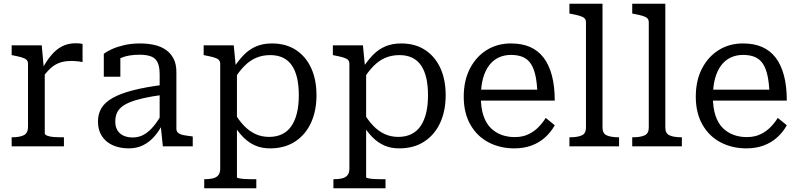

<svg xmlns="http://www.w3.org/2000/svg" viewBox="-20 -778 4248 1021"><path d="M419 -544V-448Q412 -450 402 -451Q392 -452 381.5 -453Q371 -454 361 -454Q333 -454 311 -448.5Q289 -443 270.5 -431.5Q252 -420 235.5 -402Q219 -384 200 -358V-404Q225 -451 251.5 -483Q278 -515 310 -531.5Q342 -548 382 -548Q394 -548 404.5 -547Q415 -546 419 -544ZM42 0V-48H45Q84 -48 106.5 -59Q129 -70 129 -104V-438Q129 -453 120.5 -460.5Q112 -468 95 -473Q78 -478 52 -483L42 -485V-537H202L214 -403L218 -407V-70Q218 -61 232 -56Q246 -51 265 -49.5Q284 -48 298 -48H320V0Z M848 -327V-274Q787 -266 743 -256Q699 -246 670 -234Q641 -222 624 -207Q607 -192 600 -173Q593 -154 593 -132Q593 -104 604.5 -85Q616 -66 637 -56.5Q658 -47 686 -47Q718 -47 745 -62Q772 -77 797 -107Q822 -137 846 -182L847 -123Q827 -82 800.5 -52Q774 -22 740.5 -5.5Q707 11 665 11Q617 11 580 -5.5Q543 -22 522 -54Q501 -86 501 -131Q501 -173 520 -204Q539 -235 580.5 -258Q622 -281 688 -298Q754 -315 848 -327ZM846 0 834 -116 829 -122V-383Q829 -421 819 -444Q809 -467 785.5 -477Q762 -487 722 -487Q662 -487 624 -470Q586 -453 567 -434Q567 -442 571 -450.5Q575 -459 582 -466.5Q589 -474 598.5 -479Q608 -484 620 -486V-370H532V-492Q546 -503 572.5 -515.5Q599 -528 638 -537.5Q677 -547 726 -547Q766 -547 801 -539Q836 -531 862 -513Q888 -495 903 -466Q918 -437 918 -395V-93Q918 -79 928 -71Q938 -63 956 -59.5Q974 -56 1000 -53L1005 -52V0Z M1343 223H1066V175H1069Q1094 175 1112.5 170.5Q1131 166 1141 153.5Q1151 141 1151 119V-438Q1151 -453 1142.5 -460.5Q1134 -468 1116.5 -473Q1099 -478 1073 -483L1063 -485V-537H1223L1235 -413L1240 -407V165Q1240 168 1253 170.5Q1266 173 1284 174Q1302 175 1316 175H1343ZM1416 11Q1372 11 1337.5 -4Q1303 -19 1274.5 -47.5Q1246 -76 1221 -117L1224 -182Q1250 -138 1278 -109Q1306 -80 1339 -65Q1372 -50 1411 -50Q1450 -50 1480 -64.5Q1510 -79 1529.5 -107.5Q1549 -136 1559 -177Q1569 -218 1569 -271Q1569 -323 1560 -362.5Q1551 -402 1532.5 -429.5Q1514 -457 1485 -471Q1456 -485 1417 -485Q1376 -485 1342 -470.5Q1308 -456 1279 -426.5Q1250 -397 1223 -353L1221 -415Q1248 -457 1277 -486.5Q1306 -516 1342.5 -531.5Q1379 -547 1426 -547Q1501 -547 1554 -512Q1607 -477 1635 -415.5Q1663 -354 1663 -271Q1663 -189 1634 -125.5Q1605 -62 1549.5 -25.5Q1494 11 1416 11Z M2030 223H1753V175H1756Q1781 175 1799.5 170.5Q1818 166 1828 153.5Q1838 141 1838 119V-438Q1838 -453 1829.5 -460.5Q1821 -468 1803.5 -473Q1786 -478 1760 -483L1750 -485V-537H1910L1922 -413L1927 -407V165Q1927 168 1940 170.5Q1953 173 1971 174Q1989 175 2003 175H2030ZM2103 11Q2059 11 2024.5 -4Q1990 -19 1961.5 -47.5Q1933 -76 1908 -117L1911 -182Q1937 -138 1965 -109Q1993 -80 2026 -65Q2059 -50 2098 -50Q2137 -50 2167 -64.5Q2197 -79 2216.5 -107.5Q2236 -136 2246 -177Q2256 -218 2256 -271Q2256 -323 2247 -362.5Q2238 -402 2219.5 -429.5Q2201 -457 2172 -471Q2143 -485 2104 -485Q2063 -485 2029 -470.5Q1995 -456 1966 -426.5Q1937 -397 1910 -353L1908 -415Q1935 -457 1964 -486.5Q1993 -516 2029.5 -531.5Q2066 -547 2113 -547Q2188 -547 2241 -512Q2294 -477 2322 -415.5Q2350 -354 2350 -271Q2350 -189 2321 -125.5Q2292 -62 2236.5 -25.5Q2181 11 2103 11Z M2537 -263Q2537 -205 2550.5 -164Q2564 -123 2589 -98Q2614 -73 2646.5 -61Q2679 -49 2717 -49Q2759 -49 2790 -64Q2821 -79 2843.5 -102Q2866 -125 2882 -151L2930 -112Q2911 -77 2880 -48.5Q2849 -20 2807.5 -4.5Q2766 11 2715 11Q2639 11 2578 -21Q2517 -53 2481.5 -115Q2446 -177 2446 -264Q2446 -349 2478.5 -412.5Q2511 -476 2567.5 -511.5Q2624 -547 2697 -547Q2756 -547 2799 -528Q2842 -509 2871 -471Q2900 -433 2915 -376Q2930 -319 2930 -243H2516V-301H2864L2838 -279Q2836 -336 2827.5 -375.5Q2819 -415 2802.5 -439.5Q2786 -464 2760 -475Q2734 -486 2697 -486Q2662 -486 2632.5 -472.5Q2603 -459 2581.5 -431Q2560 -403 2548.5 -361Q2537 -319 2537 -263Z M3184 -758V-99Q3184 -68 3207 -58Q3230 -48 3269 -48H3272V0H3008V-48H3012Q3051 -48 3073.5 -58Q3096 -68 3096 -99V-659Q3096 -674 3087.5 -681.5Q3079 -689 3062 -694Q3045 -699 3018 -704L3008 -706V-758Z M3518 -758V-99Q3518 -68 3541 -58Q3564 -48 3603 -48H3606V0H3342V-48H3346Q3385 -48 3407.5 -58Q3430 -68 3430 -99V-659Q3430 -674 3421.5 -681.5Q3413 -689 3396 -694Q3379 -699 3352 -704L3342 -706V-758Z M3771 -263Q3771 -205 3784.5 -164Q3798 -123 3823 -98Q3848 -73 3880.5 -61Q3913 -49 3951 -49Q3993 -49 4024 -64Q4055 -79 4077.5 -102Q4100 -125 4116 -151L4164 -112Q4145 -77 4114 -48.5Q4083 -20 4041.5 -4.5Q4000 11 3949 11Q3873 11 3812 -21Q3751 -53 3715.5 -115Q3680 -177 3680 -264Q3680 -349 3712.5 -412.5Q3745 -476 3801.5 -511.5Q3858 -547 3931 -547Q3990 -547 4033 -528Q4076 -509 4105 -471Q4134 -433 4149 -376Q4164 -319 4164 -243H3750V-301H4098L4072 -279Q4070 -336 4061.5 -375.5Q4053 -415 4036.5 -439.5Q4020 -464 3994 -475Q3968 -486 3931 -486Q3896 -486 3866.5 -472.5Q3837 -459 3815.5 -431Q3794 -403 3782.5 -361Q3771 -319 3771 -263Z"/></svg>

Font: Roboto Serif
Style: Regular
Weight: 400
Designer: Greg Gazdowicz
Foundry: Commercial Type
Version: Version 1.008